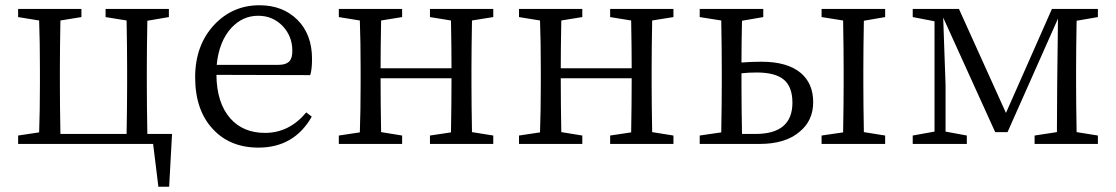

<svg xmlns="http://www.w3.org/2000/svg" viewBox="-20 -548 4249 731"><path d="M583 163 563 0H49V-32L129 -44Q132 -127 132 -228V-286Q132 -388 129 -470L49 -483V-514H290V-483L210 -470Q208 -360 208 -286V-228Q208 -150 210 -38H462Q464 -150 464 -228V-286Q464 -360 462 -470L382 -483V-514H623V-483L541 -469Q539 -359 539 -286V-228Q539 -150 541 -38H635L624 163Z M964 14Q856 14 791 -56Q723 -128 723 -254Q723 -376 796 -454Q866 -528 968 -528Q1056 -528 1112 -473Q1168 -417 1168 -324Q1168 -283 1161 -262L804 -263Q805 -156 857 -97Q906 -42 989 -42Q1081 -42 1146 -120L1167 -104Q1100 14 964 14ZM805 -301H1039Q1070 -301 1083 -316Q1093 -328 1093 -355Q1093 -409 1057 -448Q1019 -488 963 -488Q904 -488 861 -442Q814 -391 805 -301Z M1270 0V-32L1350 -44Q1353 -127 1353 -228V-286Q1353 -388 1350 -470L1270 -483V-514H1511V-483L1431 -470Q1429 -362 1429 -288H1699Q1699 -364 1697 -470L1617 -483V-514H1858V-483L1777 -470Q1775 -360 1775 -286V-228Q1775 -155 1777 -45L1858 -32V0H1617V-32L1697 -44Q1699 -154 1699 -250H1429Q1429 -153 1431 -45L1511 -32V0Z M1956 0V-32L2036 -44Q2039 -127 2039 -228V-286Q2039 -388 2036 -470L1956 -483V-514H2197V-483L2117 -470Q2115 -362 2115 -288H2385Q2385 -364 2383 -470L2303 -483V-514H2544V-483L2463 -470Q2461 -360 2461 -286V-228Q2461 -155 2463 -45L2544 -32V0H2303V-32L2383 -44Q2385 -154 2385 -250H2115Q2115 -153 2117 -45L2197 -32V0Z M2644 0V-32L2726 -44Q2728 -156 2728 -228V-286Q2728 -360 2726 -470L2644 -483V-514H2886V-483L2805 -469Q2803 -375 2803 -310Q2841 -313 2879 -313Q2978 -313 3029 -270Q3076 -230 3076 -159Q3076 -89 3025 -47Q2971 0 2872 0ZM3108 0V-32L3190 -44Q3192 -156 3192 -228V-286Q3192 -360 3190 -470L3108 -483V-514H3350V-483L3269 -469Q3267 -359 3267 -286V-228Q3267 -155 3269 -45L3350 -32V0ZM2805 -38H2856Q2997 -38 2997 -157Q2997 -217 2964.5 -244.5Q2932 -272 2861 -272Q2832 -272 2803 -269V-228Q2803 -150 2805 -38Z M3455 0V-32L3538 -47V-467L3455 -483V-514H3631L3810 -118L3985 -514H4160V-483L4079 -469Q4077 -359 4077 -286V-228Q4077 -155 4079 -45L4160 -32V0H3919V-32L4004 -45L4005 -225L4008 -477L3816 -45H3769L3571 -481L3580 -225V-47L3661 -32V0Z"/></svg>

Font: GenRyuMin TW R
Style: Regular
Weight: 400
Version: Version 1.501;PS 1;hotconv 16.6.51;makeotf.lib2.5.65220